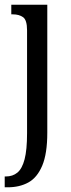

<svg xmlns="http://www.w3.org/2000/svg" viewBox="-23 -556 300 816"><path d="M-3 240V194H2Q31 194 51 177.5Q71 161 81.5 121Q92 81 92 10V-427Q92 -471 75 -483Q58 -495 32 -495H25V-536H178V8Q178 97 156.5 148Q135 199 97.5 219.5Q60 240 10 240Z"/></svg>

Font: Noto Serif ExtraCondensed
Style: Regular
Weight: 400
Width: 2
Designer: Monotype Design Team
Foundry: Monotype Imaging Inc.
Version: Version 2.015